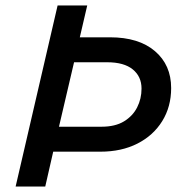

<svg xmlns="http://www.w3.org/2000/svg" viewBox="-20 -680 670 700"><path d="M37 0 190 -660H298L271 -544H381Q486 -544 545 -493.5Q604 -443 604 -359Q604 -291 571.5 -238.5Q539 -186 481 -156.5Q423 -127 346 -127H174L145 0ZM371 -453H250L195 -218H350Q400 -218 432 -237.5Q464 -257 480 -288.5Q496 -320 496 -357Q496 -401 464 -427Q432 -453 371 -453Z"/></svg>

Font: Work Sans Medium
Style: Italic
Weight: 500
Italic angle: -13°
Designer: Wei Huang
Foundry: Wei Huang
Version: Version 2.012; ttfautohint (v1.8.3)